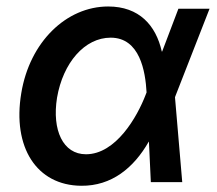

<svg xmlns="http://www.w3.org/2000/svg" viewBox="-20 -573 684 604"><path d="M235.4 11.4C331 12.4 400.6 -44.7 447.8 -127.1H448.5L454.5 0H553.3L530.5 -267L532 -271.3L639.2 -545.5H541.2L490.1 -410.9H489C470.5 -493.6 417.6 -552.6 320.3 -552.6C188.6 -552.6 73.2 -440.7 46.9 -279.8C18.5 -109.7 95.2 10.3 235.4 11.4ZM159.4 -265.6C178.3 -375.7 246.4 -454.5 328.1 -454.5C420.1 -454.5 437.5 -348.4 441.1 -282.3L438.2 -274.9C411.6 -205.3 344.5 -87.7 250.4 -87.7C178.3 -87.7 143.1 -163.4 159.4 -265.6Z"/></svg>

Font: Magic Ui Pro Semi Bold
Style: Italic
Weight: 600
Italic angle: -9.39999°
Designer: Stefan Endress, Andreas Faust
Version: Version 1.000;FEAKit 1.0